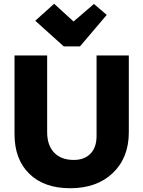

<svg xmlns="http://www.w3.org/2000/svg" viewBox="-20 -988 760 1018"><path d="M318 -742 167 -878 267 -968 370 -874 478 -967 546 -909 404 -742ZM352 10Q214 10 135.5 -66.5Q57 -143 57 -277V-694H230V-287Q230 -218 267 -179Q304 -140 371 -140Q428 -140 460 -173.5Q492 -207 492 -267V-694H663V-287Q663 -152 578.5 -71Q494 10 352 10Z"/></svg>

Font: Cantarell Extra Bold
Style: Regular
Weight: 800
Designer: Dave Crossland, Nikolaus Waxweiler, Florian Fecher, Jacques Le Bailly, Eben Sorkin, Alexei Vanyashin, Alexios Zavras, Em
Version: Version 0.303